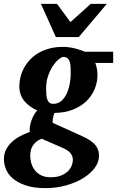

<svg xmlns="http://www.w3.org/2000/svg" viewBox="-51 -742 604 991"><path d="M325.2 83Q325.2 65.9 314.5 50.8Q303.7 35.6 275.9 22.9L164.1 -25.9Q147.5 -19.5 136.2 -10.3Q125 -1 117.9 10.5Q110.8 22 107.9 35.2Q105 48.3 105 62Q105 78.1 109.9 97.4Q114.7 116.7 126.7 133.5Q138.7 150.4 158.9 161.6Q179.2 172.9 210 172.9Q244.1 172.9 266.4 163.1Q288.6 153.3 301.8 139.4Q314.9 125.5 320.1 110.1Q325.2 94.7 325.2 83ZM314 -359.9Q314 -377.4 313.5 -393.6Q313 -409.7 309.3 -421.9Q305.7 -434.1 297.9 -441.2Q290 -448.2 275.9 -448.2Q267.6 -448.2 252.7 -436.5Q237.8 -424.8 223.1 -403.3Q208.5 -381.8 197.8 -351.8Q187 -321.8 187 -285.2Q187 -267.6 188.2 -253.2Q189.5 -238.8 193.1 -228.3Q196.8 -217.8 204.1 -211.9Q211.4 -206.1 224.1 -206.1Q249 -206.1 266.1 -221.4Q283.2 -236.8 293.7 -260Q304.2 -283.2 309.1 -310.1Q314 -336.9 314 -359.9ZM440.9 -417Q445.3 -405.8 448.7 -389.4Q452.1 -373 452.1 -355Q452.1 -317.9 437.7 -282.7Q423.3 -247.6 395.3 -220.2Q367.2 -192.9 325.7 -176.3Q284.2 -159.7 230 -159.2Q224.6 -145 222.2 -130.6Q219.7 -116.2 221.2 -107.9L354 -47.9Q377.9 -37.6 397.5 -27.1Q417 -16.6 430.9 -3.9Q444.8 8.8 452.4 24.9Q460 41 460 63Q460 94.7 438 124.5Q416 154.3 378.4 177.5Q340.8 200.7 290.8 214.8Q240.7 229 184.1 229Q124.5 229 83.7 215.6Q43 202.1 17.3 180.9Q-8.3 159.7 -19.5 132.8Q-30.8 106 -30.8 79.1Q-30.8 53.7 -20.5 32.2Q-10.3 10.7 7.8 -6.8Q25.9 -24.4 50.3 -37.8Q74.7 -51.3 103 -61Q101.1 -72.8 103.3 -87.6Q105.5 -102.5 110.6 -117.9Q115.7 -133.3 123.5 -147.5Q131.3 -161.6 141.1 -171.9Q121.1 -181.2 104.2 -193.1Q87.4 -205.1 75 -220.2Q62.5 -235.4 55.7 -254.4Q48.8 -273.4 48.8 -296.9Q48.8 -320.3 54.7 -344.5Q60.5 -368.7 72.8 -391.1Q85 -413.6 103.3 -433.3Q121.6 -453.1 146.7 -468Q171.9 -482.9 203.6 -491.5Q235.4 -500 273.9 -500Q293 -500 310.3 -497.3Q327.6 -494.6 342.3 -490.5Q356.9 -486.3 368.4 -482.2Q379.9 -478 387.2 -475.1H533.2V-417ZM355.5 -550.8H237.3L160.2 -722.2H243.2L312.5 -627.9L417.5 -722.2H500.5Z"/></svg>

Font: Charis SIL Afr
Style: Bold Italic
Weight: 700
Italic angle: -11°
Foundry: SIL International
Version: Version 5.000